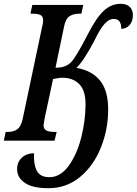

<svg xmlns="http://www.w3.org/2000/svg" viewBox="-38 -740 719 1010"><path d="M52 150Q52 112 77.5 89Q103 66 141 66Q138 124 155.5 158Q173 192 222 192Q280 192 323.5 132Q367 72 389.5 -17.5Q412 -107 412 -191Q412 -265 378.5 -298Q345 -331 291 -331Q276 -331 261 -328Q246 -325 241 -324L197 -118Q191 -86 191 -82Q191 -61 206 -53.5Q221 -46 249 -46H260L249 0H-18L-8 -46H3Q33 -46 52.5 -59.5Q72 -73 81 -113L184 -601Q189 -619 189 -632Q189 -654 175 -661Q161 -668 132 -668H122L132 -714H400L390 -668H380Q348 -668 327.5 -654.5Q307 -641 299 -600L254 -384Q309 -383 338 -415Q365 -445 423 -558Q469 -648 508.5 -684Q548 -720 596 -720Q628 -720 644.5 -704Q661 -688 661 -661Q661 -628 644 -608.5Q627 -589 600 -588Q600 -639 564 -640Q539 -643 513.5 -616Q488 -589 459 -527Q401 -417 364 -383Q445 -369 488 -316.5Q531 -264 531 -164Q531 -60 493 35.5Q455 131 383.5 190.5Q312 250 217 250Q133 250 92.5 222Q52 194 52 150Z"/></svg>

Font: Noto Serif CondSemiBold
Style: Italic
Weight: 600
Width: 3
Italic angle: -12°
Designer: Monotype Design Team
Foundry: Monotype Imaging Inc.
Version: Version 1.001